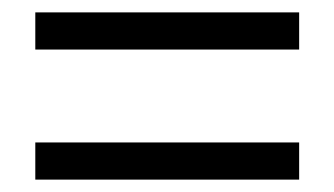

<svg xmlns="http://www.w3.org/2000/svg" viewBox="-20 -467 540 310"><path d="M463 -237V-177H37V-237ZM463 -447V-387H37V-447Z"/></svg>

Font: Blinker Light
Style: Regular
Weight: 300
Designer: Juergen Huber
Foundry: supertype
Version: Version 1.017;hotconv 1.0.117;makeotfexe 2.5.65602